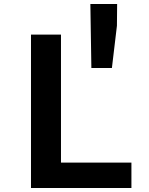

<svg xmlns="http://www.w3.org/2000/svg" viewBox="-20 -934 740 954"><path d="M429 -914 434 -596H536L561 -806L562 -914ZM134 -762V0H633V-126H283V-762Z"/></svg>

Font: Kawkab Mono
Style: Bold
Weight: 700
Monospace: yes
Designer: Abdullah Arif
Foundry: Abdullah Arif
Version: Version 1.000;PS 000.500;hotconv 1.0.88;makeotf.lib2.5.64775